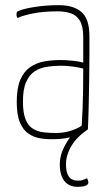

<svg xmlns="http://www.w3.org/2000/svg" viewBox="-20 -530 423 745"><path d="M282 195Q248 195 230 172.5Q212 150 212 108Q212 78 224 51Q236 24 252 3Q239 6 223.5 8Q208 10 190 10Q163 11 137.5 7Q112 3 91 -11Q70 -25 57.5 -54.5Q45 -84 45 -135Q45 -189 59 -221Q73 -253 97 -269.5Q121 -286 151 -291.5Q181 -297 212 -297Q238 -297 261.5 -294.5Q285 -292 303 -287V-385Q303 -428 290 -449.5Q277 -471 254.5 -478.5Q232 -486 204 -486Q147 -486 106 -477.5Q65 -469 48 -460Q46 -464 45 -466.5Q44 -469 44 -473Q44 -478 45 -481.5Q46 -485 49 -486Q66 -495 111.5 -502.5Q157 -510 209 -510Q265 -510 296 -483.5Q327 -457 327 -389V-323Q327 -266 326 -213.5Q325 -161 324 -114.5Q323 -68 321 -28Q278 1 257 36.5Q236 72 236 108Q236 139 247 155Q258 171 283 171Q294 171 301 168.5Q308 166 317 162Q319 163 319.5 165Q320 167 321 169Q323 175 323 177Q323 187 311 191Q299 195 282 195ZM197 -14Q231 -14 259 -24Q287 -34 297 -43Q299 -70 300.5 -107Q302 -144 302.5 -185Q303 -226 303 -264Q284 -269 260 -272Q236 -275 217 -275Q189 -275 162.5 -271Q136 -267 115 -253.5Q94 -240 81.5 -212Q69 -184 69 -136Q69 -91 79.5 -66Q90 -41 108.5 -30Q127 -19 150 -16.5Q173 -14 197 -14Z"/></svg>

Font: Yanone Kaffeesatz ExtraLight
Style: Regular
Weight: 200
Designer: Yanone (Cyrillic: Daniel Pouzeot, Huerta Tipografica, and Cyreal)
Foundry: Yanone
Version: Version 2.003